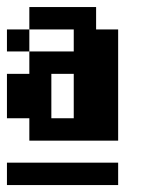

<svg xmlns="http://www.w3.org/2000/svg" viewBox="-20 -533 485 553"><path d="M256.8 -512.7H64.5V-448.2H192.4V-384.8H64.5V-320.3H0V-192.4H64.5V-127.9H320.3V-448.2H256.8ZM0 -384.8H64.5V-448.2H0ZM192.4 -192.4H127.9V-320.3H192.4ZM320.3 0V-64.5H0V0Z"/></svg>

Font: Chicago Kare
Style: Regular
Weight: 400
Designer: Duane King
Version: Version 1.001;hotconv 1.0.109;makeotfexe 2.5.65596